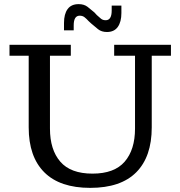

<svg xmlns="http://www.w3.org/2000/svg" viewBox="-20 -899 874 930"><path d="M290 -788Q290 -831 307.5 -855Q325 -879 361 -879Q387 -879 404 -866Q421 -853 437 -839L449 -826Q460 -816 469 -808.5Q478 -801 492 -801Q521 -801 521 -848V-872H568V-836Q568 -793 550.5 -768.5Q533 -744 498 -744Q472 -744 455 -757.5Q438 -771 422 -785L409 -797Q399 -808 389.5 -815.5Q380 -823 366 -823Q337 -823 337 -776V-752H290ZM417 11Q270 11 194.5 -64.5Q119 -140 119 -282V-629H26V-682H323V-629H222V-276Q222 -174 272 -116Q322 -58 428 -58Q534 -58 584 -116Q634 -174 634 -276V-629H533V-682H808V-629H715V-282Q715 -140 640 -64.5Q565 11 417 11Z"/></svg>

Font: Montagu Slab 16pt
Style: Regular
Weight: 400
Designer: Florian Karsten
Foundry: Florian Karsten
Version: Version 1.000; ttfautohint (v1.8.3)